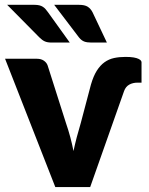

<svg xmlns="http://www.w3.org/2000/svg" viewBox="-24 -756 604 776"><path d="M343.5 -414Q353.5 -448.5 367.2 -470.2Q381 -492 398.5 -504.5Q416 -517 437 -521.5Q458 -526 483 -526Q503.5 -526 516.2 -523.8Q529 -521.5 536 -518Q543 -514.5 545.5 -511Q548 -507.5 548 -504.5V-422H532Q513 -422 498.5 -414Q484 -406 477.5 -388L340.5 0H199.5L-3.5 -518.5H125.5Q142 -518.5 153.2 -510.8Q164.5 -503 168.5 -491.5L242.5 -259Q252.5 -230 260 -202Q267.5 -174 273 -145.5Q279 -173.5 286.2 -201.2Q293.5 -229 302.5 -259ZM295 -736.5Q318.5 -736.5 330.5 -728.8Q342.5 -721 350 -706.5L408 -584H345Q327.5 -584 316.2 -588.2Q305 -592.5 295 -605L195 -736.5ZM115 -736.5Q126.5 -736.5 134.8 -734.5Q143 -732.5 149.2 -728.5Q155.5 -724.5 160.2 -719Q165 -713.5 170 -706.5L258 -584H185Q167.5 -584 157 -588.8Q146.5 -593.5 135 -605L5 -736.5Z"/></svg>

Font: Lato ExtraBold
Style: Regular
Weight: 800
Designer: Lukasz Dziedzic with Adam Twardoch and Botio Nikoltchev
Foundry: tyPoland Lukasz Dziedzic
Version: Version 2.015; 2015-08-06; http://www.latofonts.com/